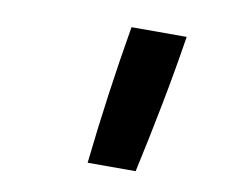

<svg xmlns="http://www.w3.org/2000/svg" viewBox="-48 -832 547 449"><g transform="rotate(10 225.0 -607.0)"><path d="M185 -442Q194 -525 205.5 -607.5Q217 -690 231 -772H362Q349 -689 333 -606.5Q317 -524 299 -442Z"/></g></svg>

Font: Iosevka Etoile Oblique
Style: Bold
Weight: 700
Italic angle: -9°
Designer: Belleve Invis
Foundry: Belleve Invis
Version: Version 15.5.2; ttfautohint (v1.8.4)